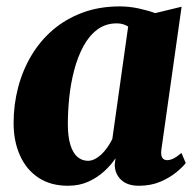

<svg xmlns="http://www.w3.org/2000/svg" viewBox="-20 -570 614 600"><path d="M484.5 -104Q482 -85 487 -77.2Q492 -69.5 502.5 -69.5Q511 -69.5 521.2 -74.2Q531.5 -79 547 -92L560.5 -60.5Q551.5 -48.5 531.2 -31.8Q511 -15 481.2 -2.2Q451.5 10.5 414 10.5Q378 10.5 358.5 -8Q339 -26.5 338.5 -55.5L341 -75.5Q328 -55.5 306.5 -35.5Q285 -15.5 256.5 -2.5Q228 10.5 192.5 10.5Q138.5 10.5 100.5 -14.5Q62.5 -39.5 42.5 -84Q22.5 -128.5 22.5 -185.5Q22.5 -242.5 36.5 -296.2Q50.5 -350 77.8 -396Q105 -442 145.2 -476.5Q185.5 -511 238 -530.5Q290.5 -550 354 -550Q384 -550 413.8 -543.5Q443.5 -537 465 -529L547.5 -549ZM380.5 -487Q374.5 -491 365.5 -494Q356.5 -497 345 -497Q310 -497 284 -477.5Q258 -458 240.2 -424.8Q222.5 -391.5 211.8 -350.5Q201 -309.5 196.5 -266Q192 -222.5 192 -182.5Q192 -143 200 -117.2Q208 -91.5 222.2 -79.5Q236.5 -67.5 255 -67.5Q265.5 -67.5 276 -72.8Q286.5 -78 296.5 -87.2Q306.5 -96.5 315.2 -109Q324 -121.5 331 -135.5Z"/></svg>

Font: Merriweather 60pt Black
Style: Italic
Weight: 900
Italic angle: -7.8°
Version: Version 2.101